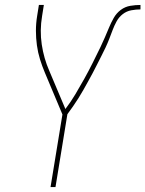

<svg xmlns="http://www.w3.org/2000/svg" viewBox="-20 -755 587 775"><path d="M184 0 232 -293 161 -462Q150 -488 141.5 -515.5Q133 -543 129 -572Q125 -601 125 -631Q125 -661 130 -691L137 -735H157L150 -691Q140 -632 148.5 -575.5Q157 -519 179 -469L244 -315Q266 -344 284.5 -375Q303 -406 320.5 -437.5Q338 -469 354 -501Q370 -533 386 -566Q395 -585 403.5 -604.5Q412 -624 420 -643.5Q428 -663 439 -682.5Q450 -702 467.5 -715Q485 -728 506 -731.5Q527 -735 547 -735V-717Q529 -717 510 -713.5Q491 -710 475.5 -698Q460 -686 450.5 -668.5Q441 -651 434.5 -633.5Q428 -616 421 -598Q414 -580 406 -563Q398 -546 389 -528.5Q380 -511 371.5 -494Q363 -477 354 -460Q345 -443 335.5 -426Q326 -409 316.5 -392Q307 -375 296.5 -358.5Q286 -342 275 -326Q264 -310 252 -294L204 0Z"/></svg>

Font: Iosevka Curly Thin Oblique
Style: Regular
Weight: 100
Italic angle: -9°
Monospace: yes
Designer: Belleve Invis
Foundry: Belleve Invis
Version: Version 11.1.0; ttfautohint (v1.8.3)